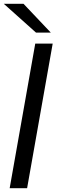

<svg xmlns="http://www.w3.org/2000/svg" viewBox="-31 -993 317 1013"><path d="M112 0H20L155 -763H247ZM93 -973 237 -821H159L-11 -973Z"/></svg>

Font: Open Sauce Sans
Style: Italic
Weight: 400
Italic angle: -10°
Designer: Alfredo Marco Pradil
Foundry: Creative Sauce Fz LLC
Version: Version 1.477